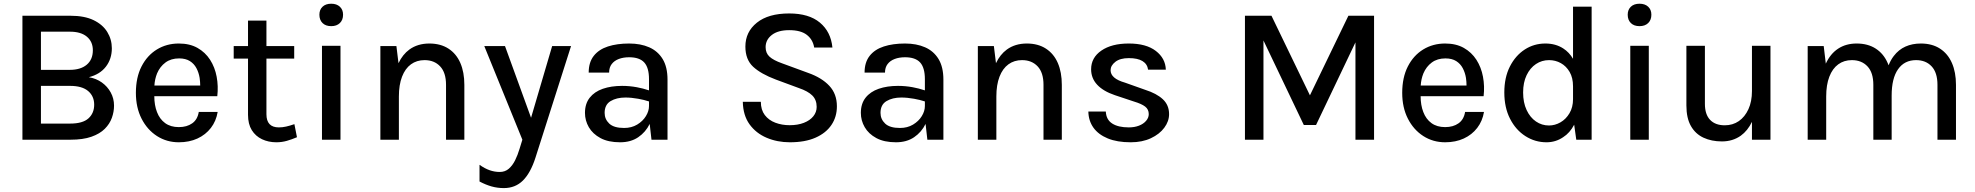

<svg xmlns="http://www.w3.org/2000/svg" viewBox="-20 -732 10350 1006"><path d="M194.5 -566V-366H345.5Q402.5 -366 434.5 -393Q466.5 -420 466.5 -468.5Q466.5 -513.5 435.2 -539.8Q404 -566 346.5 -566ZM194.5 -84.5H347.5Q413.5 -84.5 443.5 -111.8Q473.5 -139 473.5 -183.5Q473.5 -228 441.8 -255Q410 -282 347.5 -282H194.5ZM97.5 0V-649.5H349Q422.5 -649.5 470.2 -626.5Q518 -603.5 542 -564.5Q566 -525.5 566 -479Q566 -423.5 535 -383Q504 -342.5 445.5 -327.5Q484 -321 513.5 -300Q543 -279 560.2 -247.5Q577.5 -216 577.5 -178.5Q577.5 -146.5 566.2 -114.8Q555 -83 529 -57Q503 -31 459 -15.5Q415 0 349.5 0Z M1029 -284Q1029 -303.5 1026 -324Q1021.5 -351.5 1009.2 -374.8Q997 -398 974.8 -412Q952.5 -426 918.5 -426Q876 -426 847 -404.5Q818 -383 803 -347.5Q791 -317.5 789 -284ZM788.5 -228Q788.5 -181 802.5 -145Q816.5 -108 845.2 -87Q874 -66 917 -66Q959 -66 987 -85.8Q1015 -105.5 1021.5 -145.5H1120.5Q1112.5 -97.5 1085 -61.8Q1057.5 -26 1014.5 -6.2Q971.5 13.5 917 13.5Q853.5 13.5 802.5 -19.2Q751.5 -52 721.8 -110.2Q692 -168.5 692 -245.5Q692 -326 721.5 -383.8Q751 -441.5 802 -472.8Q853 -504 917 -504Q974 -504 1014.8 -481Q1055.5 -458 1080.8 -418.8Q1106 -379.5 1115.2 -330Q1124.5 -280.5 1118.5 -228Z M1279.5 -425H1204.5V-490.5H1279.5V-624H1376V-490.5H1521.5V-425H1376V-133.5Q1376 -64.5 1441 -64.5Q1460 -64.5 1479 -68.8Q1498 -73 1522.5 -81.5L1536 -13Q1509 -1.5 1482.8 6Q1456.5 13.5 1428 13.5Q1386.5 13.5 1352.8 -2.5Q1319 -18.5 1299.2 -50.2Q1279.5 -82 1279.5 -130.5Z M1667 0V-492H1764V0ZM1715.5 -595Q1686.5 -595 1670 -611.2Q1653.5 -627.5 1653.5 -655Q1653.5 -681 1670 -696.8Q1686.5 -712.5 1715.5 -712.5Q1744 -712.5 1760.8 -696.8Q1777.5 -681 1777.5 -655Q1777.5 -627.5 1760.8 -611.2Q1744 -595 1715.5 -595Z M2070 -226.5V0H1973V-490.5H2057L2068 -401Q2089.5 -446.5 2125 -472.5Q2168.5 -504 2229.5 -504Q2288.5 -504 2329.8 -477.2Q2371 -450.5 2392 -402Q2413 -353.5 2413 -287.5V0H2317V-287.5Q2317 -351.5 2286.2 -384.2Q2255.5 -417 2204.5 -417Q2163.5 -417 2133.2 -395Q2103 -373 2086.5 -330.2Q2070 -287.5 2070 -226.5Z M2762.5 -115 2873 -490.5H2972L2785.5 94.5Q2760 174 2720 213.8Q2680 253.5 2620 253.5Q2586.5 253.5 2555.5 244.8Q2524.5 236 2492.5 219V131.5Q2520 151 2545.8 160Q2571.5 169 2598.5 169Q2626.5 169 2646 152Q2665.5 135 2679 107.8Q2692.5 80.5 2702 48.5L2717 0L2517.5 -490.5H2626Z M3384 -83.5V-82.5Q3363 -39.5 3324 -13Q3285 13.5 3229 13.5Q3167 13.5 3126.2 -8.5Q3085.5 -30.5 3065.2 -65.5Q3045 -100.5 3045 -140.5Q3045 -188.5 3069.8 -220Q3094.5 -251.5 3138.5 -266.8Q3182.5 -282 3239.5 -282Q3278.5 -282 3316.5 -275Q3349 -269 3380.5 -258.5V-317Q3380.5 -377.5 3355.5 -404.8Q3330.5 -432 3276.5 -432Q3246 -432 3222.2 -423Q3198.5 -414 3185 -396.2Q3171.5 -378.5 3171.5 -351.5H3064.5Q3064.5 -405.5 3091 -439.2Q3117.5 -473 3165.2 -488.5Q3213 -504 3276.5 -504Q3336.5 -504 3381.5 -484.2Q3426.5 -464.5 3452 -422.8Q3477.5 -381 3477.5 -314.5V0H3393.5ZM3380.5 -200.5Q3355 -209 3324 -214.5Q3288 -221 3257 -221Q3210.5 -221 3179.2 -202.2Q3148 -183.5 3148 -140.5Q3148 -107.5 3172.2 -84.5Q3196.5 -61.5 3250 -61.5Q3289 -61.5 3318.5 -79.2Q3348 -97 3364.2 -123.5Q3380.5 -150 3380.5 -176.5Z M4118.5 13.5Q4052.5 13.5 3996.8 -10.2Q3941 -34 3907.2 -80.8Q3873.5 -127.5 3872 -198.5H3966.5Q3966.5 -156.5 3987.2 -129.2Q4008 -102 4042.5 -89Q4077 -76 4117.5 -76Q4160 -76 4192 -88.5Q4224 -101 4241.5 -122.8Q4259 -144.5 4259 -172Q4259 -209 4236 -231.8Q4213 -254.5 4166 -270.5L4045.5 -315Q3967 -344.5 3926.2 -382.2Q3885.5 -420 3885.5 -488Q3885.5 -565 3945.8 -613.2Q4006 -661.5 4115 -661.5Q4218.5 -661.5 4276 -613.5Q4333.5 -565.5 4341.5 -483H4246Q4239 -525 4207.2 -549.5Q4175.5 -574 4115 -574Q4056.5 -574 4024 -548.8Q3991.5 -523.5 3991.5 -485Q3991.5 -453.5 4012.2 -434.8Q4033 -416 4077 -400.5L4214.5 -350Q4285.5 -325 4325.2 -282.5Q4365 -240 4365 -175Q4365 -120 4336.5 -77.5Q4308 -35 4253.2 -10.8Q4198.5 13.5 4118.5 13.5Z M4829.5 -83.5V-82.5Q4808.5 -39.5 4769.5 -13Q4730.5 13.5 4674.5 13.5Q4612.5 13.5 4571.8 -8.5Q4531 -30.5 4510.8 -65.5Q4490.5 -100.5 4490.5 -140.5Q4490.5 -188.5 4515.2 -220Q4540 -251.5 4584 -266.8Q4628 -282 4685 -282Q4724 -282 4762 -275Q4794.5 -269 4826 -258.5V-317Q4826 -377.5 4801 -404.8Q4776 -432 4722 -432Q4691.5 -432 4667.8 -423Q4644 -414 4630.5 -396.2Q4617 -378.5 4617 -351.5H4510Q4510 -405.5 4536.5 -439.2Q4563 -473 4610.8 -488.5Q4658.5 -504 4722 -504Q4782 -504 4827 -484.2Q4872 -464.5 4897.5 -422.8Q4923 -381 4923 -314.5V0H4839ZM4826 -200.5Q4800.5 -209 4769.5 -214.5Q4733.5 -221 4702.5 -221Q4656 -221 4624.8 -202.2Q4593.5 -183.5 4593.5 -140.5Q4593.5 -107.5 4617.8 -84.5Q4642 -61.5 4695.5 -61.5Q4734.5 -61.5 4764 -79.2Q4793.5 -97 4809.8 -123.5Q4826 -150 4826 -176.5Z M5200.5 -226.5V0H5103.5V-490.5H5187.5L5198.5 -401Q5220 -446.5 5255.5 -472.5Q5299 -504 5360 -504Q5419 -504 5460.2 -477.2Q5501.5 -450.5 5522.5 -402Q5543.5 -353.5 5543.5 -287.5V0H5447.5V-287.5Q5447.5 -351.5 5416.8 -384.2Q5386 -417 5335 -417Q5294 -417 5263.8 -395Q5233.5 -373 5217 -330.2Q5200.5 -287.5 5200.5 -226.5Z M5904.5 13.5Q5833 13.5 5784 -6.8Q5735 -27 5709.2 -63Q5683.5 -99 5682.5 -147.5H5774Q5776 -105 5807.5 -84.8Q5839 -64.5 5894.5 -64.5Q5924 -64.5 5947.5 -73.5Q5971 -82.5 5985 -98.8Q5999 -115 5999 -134Q5999 -159 5980.2 -173.5Q5961.5 -188 5921.5 -200L5821 -233.5Q5760.5 -254 5728.8 -288Q5697 -322 5697 -369Q5697 -430 5750.8 -467Q5804.5 -504 5894.5 -504Q5985.5 -504 6036 -465.2Q6086.5 -426.5 6088.5 -367H5995.5Q5991.5 -396.5 5966.2 -412Q5941 -427.5 5894.5 -427.5Q5849 -427.5 5824 -408Q5799 -388.5 5799 -364Q5799 -320.5 5874.5 -299L5980 -261.5Q6040 -242.5 6072.8 -212Q6105.5 -181.5 6105.5 -134Q6105.5 -96.5 6080.5 -62.8Q6055.5 -29 6010.2 -7.8Q5965 13.5 5904.5 13.5Z M6600 -520V0H6503V-649.5H6642L6843.5 -232.5L7045 -649.5H7179.5V0H7082V-510L6875.5 -77H6811.5Z M7664 -284Q7664 -303.5 7661 -324Q7656.5 -351.5 7644.2 -374.8Q7632 -398 7609.8 -412Q7587.5 -426 7553.5 -426Q7511 -426 7482 -404.5Q7453 -383 7438 -347.5Q7426 -317.5 7424 -284ZM7423.5 -228Q7423.5 -181 7437.5 -145Q7451.5 -108 7480.2 -87Q7509 -66 7552 -66Q7594 -66 7622 -85.8Q7650 -105.5 7656.5 -145.5H7755.5Q7747.5 -97.5 7720 -61.8Q7692.5 -26 7649.5 -6.2Q7606.5 13.5 7552 13.5Q7488.5 13.5 7437.5 -19.2Q7386.5 -52 7356.8 -110.2Q7327 -168.5 7327 -245.5Q7327 -326 7356.5 -383.8Q7386 -441.5 7437 -472.8Q7488 -504 7552 -504Q7609 -504 7649.8 -481Q7690.5 -458 7715.8 -418.8Q7741 -379.5 7750.2 -330Q7759.5 -280.5 7753.5 -228Z M8222 -424V-697H8319.5V0H8239L8228 -78.5Q8205.5 -35.5 8170 -13Q8131 13.5 8083 13.5Q8023 13.5 7972.5 -18.8Q7922 -51 7892 -109.8Q7862 -168.5 7862 -247.5Q7862 -326 7891.2 -383.5Q7920.5 -441 7969 -472.5Q8017.5 -504 8077 -504Q8131 -504 8171 -478Q8202 -458 8222 -424ZM8222 -279.5Q8222 -324.5 8204.2 -355Q8186.5 -385.5 8158.2 -401.2Q8130 -417 8096.5 -417Q8058.5 -417 8027.8 -396.5Q7997 -376 7978.8 -338Q7960.5 -300 7960.5 -247.5Q7960.5 -194.5 7978.8 -155.5Q7997 -116.5 8027.8 -95.5Q8058.5 -74.5 8096 -74.5Q8127.5 -74.5 8156.2 -91Q8185 -107.5 8203.5 -138.8Q8222 -170 8222 -212.5Z M8522 0V-492H8619V0ZM8570.5 -595Q8541.5 -595 8525 -611.2Q8508.5 -627.5 8508.5 -655Q8508.5 -681 8525 -696.8Q8541.5 -712.5 8570.5 -712.5Q8599 -712.5 8615.8 -696.8Q8632.5 -681 8632.5 -655Q8632.5 -627.5 8615.8 -611.2Q8599 -595 8570.5 -595Z M9159.5 -93.5Q9137 -47 9101 -21Q9058.5 9 9002 9Q8948 9 8905.8 -10.5Q8863.5 -30 8839.8 -71.5Q8816 -113 8816 -179.5V-492H8913V-188Q8913 -132.5 8940.2 -104Q8967.5 -75.5 9017 -75.5Q9059 -75.5 9090.8 -97.5Q9122.5 -119.5 9141 -159.8Q9159.5 -200 9159.5 -255V-492H9256.5V0H9159.5Z M9891.5 -231.5V0H9795.5V-287.5Q9795.5 -351.5 9764.8 -384.2Q9734 -417 9683 -417Q9642 -417 9611.8 -395Q9581.5 -373 9565 -330.2Q9548.5 -287.5 9548.5 -226.5V0H9451.5V-490.5H9535.5L9546.5 -398.5Q9570 -450 9611 -477Q9652 -504 9708 -504Q9767 -504 9808.2 -477.2Q9849.5 -450.5 9870.5 -402L9875.5 -390Q9886.5 -418 9902.5 -438.5Q9928 -472 9963.8 -488Q9999.5 -504 10044.5 -504Q10103.5 -504 10144.8 -477.2Q10186 -450.5 10207.2 -402Q10228.5 -353.5 10228.5 -287.5V0H10131.5V-287.5Q10131.5 -351.5 10101 -384.2Q10070.5 -417 10019.5 -417Q9958.5 -417 9925 -369.2Q9891.5 -321.5 9891.5 -231.5Z"/></svg>

Font: Betinya Sans Medium
Style: Regular
Weight: 500
Designer: Jonathan Pinhorn
Version: Version 2.001;December 9, 2019;FontCreator 12.0.0.2547 64-bi